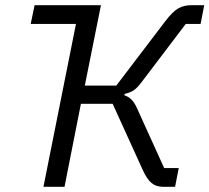

<svg xmlns="http://www.w3.org/2000/svg" viewBox="-20 -718 805 738"><path d="M147 0 272 -626H98L113 -698H368L306 -389H427L615 -636Q644 -674 665.5 -686Q687 -698 715 -698H765L751 -626H694L524 -402Q507 -379 492.5 -370Q478 -361 459 -357L458 -352Q475 -346 486.5 -334Q498 -322 508 -299L611 -72H667L653 0H607Q580 0 562.5 -14.5Q545 -29 529 -64L413 -319H291L228 0Z"/></svg>

Font: IBM Plex Sans
Style: Italic
Weight: 400
Italic angle: -11.31°
Designer: Mike Abbink, Paul van der Laan, Pieter van Rosmalen
Foundry: Bold Monday
Version: Version 3.201